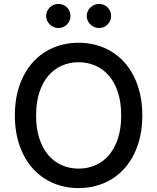

<svg xmlns="http://www.w3.org/2000/svg" viewBox="-20 -957 808 987"><path d="M384.2 -737.2Q431.5 -737.2 473.9 -725.7Q516.3 -714.1 552.7 -692.1Q589.1 -670.1 618.4 -637.8Q647.7 -605.5 668.5 -563.9Q689.3 -522.4 700.5 -472.1Q711.6 -421.9 711.6 -363.6Q711.6 -305.4 700.5 -255.1Q689.3 -204.9 668.5 -163.4Q647.7 -121.8 618.4 -89.5Q589.1 -57.2 552.7 -35.2Q516.3 -13.1 473.7 -1.6Q431.1 9.9 384.2 9.9Q313.6 9.9 253.4 -15.8Q193.2 -41.5 149.5 -89.8Q105.8 -138.1 81.1 -207.4Q56.5 -276.6 56.5 -363.6Q56.5 -451 81.1 -520.2Q105.8 -589.5 149.5 -637.6Q193.2 -685.7 253.4 -711.5Q313.6 -737.2 384.2 -737.2ZM384.2 -90.2Q431.1 -90.2 471.2 -108Q511.4 -125.7 540.7 -160.3Q570 -195 586.5 -246.1Q603 -297.2 603 -363.6Q603 -430 586.5 -481.2Q570 -532.3 540.7 -566.9Q511.4 -601.6 471.2 -619.3Q431.1 -637.1 384.2 -637.1Q337.4 -637.1 297.2 -619.3Q257.1 -601.6 227.8 -566.9Q198.5 -532.3 182 -481.2Q165.5 -430 165.5 -363.6Q165.5 -297.2 182 -246.1Q198.5 -195 227.8 -160.3Q257.1 -125.7 297.2 -108Q337.4 -90.2 384.2 -90.2ZM488.6 -936.8Q502.1 -936.8 513.5 -932Q524.9 -927.2 533.2 -918.9Q541.5 -910.5 546.3 -899.1Q551.1 -887.8 551.1 -874.6Q551.1 -862.2 546.3 -851Q541.5 -839.8 533.2 -831.3Q524.9 -822.8 513.5 -817.8Q502.1 -812.9 488.6 -812.9Q476.2 -812.9 464.8 -817.8Q453.5 -822.8 444.8 -831.3Q436.1 -839.8 430.9 -851Q425.8 -862.2 425.8 -874.6Q425.8 -887.8 430.9 -899.1Q436.1 -910.5 444.8 -918.9Q453.5 -927.2 464.8 -932Q476.2 -936.8 488.6 -936.8ZM279.8 -936.8Q293.3 -936.8 304.7 -932Q316.1 -927.2 324.4 -918.9Q332.7 -910.5 337.5 -899.1Q342.3 -887.8 342.3 -874.6Q342.3 -862.2 337.5 -851Q332.7 -839.8 324.4 -831.3Q316.1 -822.8 304.7 -817.8Q293.3 -812.9 279.8 -812.9Q267.4 -812.9 256 -817.8Q244.7 -822.8 236 -831.3Q227.3 -839.8 222.1 -851Q217 -862.2 217 -874.6Q217 -887.8 222.1 -899.1Q227.3 -910.5 236 -918.9Q244.7 -927.2 256 -932Q267.4 -936.8 279.8 -936.8Z"/></svg>

Font: Cannonade Med
Style: Regular
Weight: 500
Designer: Rasmus Andersson
Foundry: rsms
Version: Version 3.012;git-f93a4a705